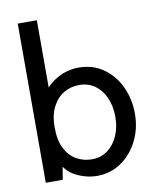

<svg xmlns="http://www.w3.org/2000/svg" viewBox="-85 -816 725 891"><g transform="rotate(-10 277.5 -370.0)"><path d="M302 10Q250 10 202 -14.5Q154 -39 135 -88L157 -104L140 0H60V-750H150V-394L131 -408Q156 -448 202.5 -474Q249 -500 302 -500Q370 -500 420 -464Q470 -428 496.5 -370Q523 -312 523 -245Q523 -174 493.5 -116Q464 -58 414 -24Q364 10 302 10ZM291 -70Q334 -70 365.5 -94Q397 -118 414 -157.5Q431 -197 431 -245Q431 -295 414 -334.5Q397 -374 365.5 -397Q334 -420 291 -420Q252 -420 219 -401Q186 -382 165.5 -343Q145 -304 145 -245Q145 -184 165.5 -145Q186 -106 219 -88Q252 -70 291 -70Z"/></g></svg>

Font: Cabin VF Beta
Style: Regular
Weight: 400
Designer: Pablo Impallari
Foundry: Pablo Impallari. http://www.impallari.com Igino Marini. http://www.ikern.com
Version: Version 2.200